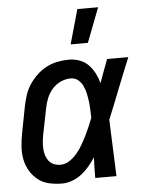

<svg xmlns="http://www.w3.org/2000/svg" viewBox="-55 -810 659 866"><g transform="rotate(-5 275.0 -377.0)"><path d="M192 12Q161 12 132.5 5.5Q104 -1 82.5 -18Q61 -35 46.5 -59Q32 -83 26.5 -111Q21 -139 23 -169.5Q25 -200 31 -230L54 -350Q59 -375 67 -399.5Q75 -424 90 -447Q105 -470 125.5 -489Q146 -508 169.5 -520Q193 -532 219 -537Q245 -542 270 -542Q296 -542 319.5 -533Q343 -524 359 -507Q375 -490 386 -468.5Q397 -447 403 -424Q412 -450 422 -476.5Q432 -503 442 -530H538Q522 -491 506.5 -452.5Q491 -414 476 -376L475 -373Q463 -343 451.5 -314Q440 -285 428 -256Q431 -192 433 -128Q435 -64 438 0H342Q342 -23 342.5 -46.5Q343 -70 344 -93Q331 -73 315 -54Q299 -35 279.5 -20Q260 -5 237 3.5Q214 12 192 12ZM192 -73Q213 -73 232.5 -86Q252 -99 266.5 -116.5Q281 -134 292 -153Q303 -172 313 -192Q323 -212 331.5 -232Q340 -252 348 -272Q347 -291 346.5 -310Q346 -329 343.5 -347.5Q341 -366 337 -384Q333 -402 325.5 -418Q318 -434 304 -445.5Q290 -457 270 -457Q248 -457 225.5 -447Q203 -437 187 -418.5Q171 -400 162 -378Q153 -356 149 -334L125 -214Q122 -198 120.5 -182Q119 -166 120 -150.5Q121 -135 125.5 -121Q130 -107 139 -95.5Q148 -84 162 -78.5Q176 -73 192 -73ZM284 -610 328 -766H422L362 -610Z"/></g></svg>

Font: Lode Dark Term
Style: Bold Italic
Weight: 700
Italic angle: -11°
Monospace: yes
Designer: Belleve Invis
Foundry: Belleve Invis
Version: Version 29.2.0